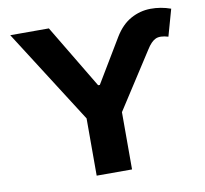

<svg xmlns="http://www.w3.org/2000/svg" viewBox="-81 -823 972 911"><g transform="rotate(-10 405.0 -367.5)"><path d="M389.2 -404.8V-421.4H406.7V-404.8ZM24.4 -727.5H210.4L397.9 -414.6L528.3 -631.8Q561.5 -686 606.2 -710.4Q650.9 -734.9 700.9 -735.4Q751 -735.8 798.3 -718.8L762.2 -590.3Q723.1 -602.1 701.4 -592Q679.7 -582 658.7 -548.3L482.9 -275.9V0H312.5V-275.9Z"/></g></svg>

Font: Inter 17pt ExtraBold
Style: Regular
Weight: 800
Version: Version 4.001;git-66647c0bb